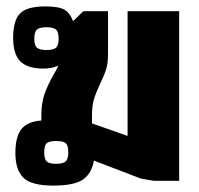

<svg xmlns="http://www.w3.org/2000/svg" viewBox="-20 -564 620 599"><path d="M28 -87Q28 -138 47 -161.5Q66 -185 109 -188V-203Q109 -242 118.5 -269.5Q128 -297 147 -331Q157 -347 162 -359Q140 -350 116 -350Q66 -350 43.5 -372.5Q21 -395 21 -446Q21 -500 42.5 -522Q64 -544 121 -544Q163 -544 180.5 -534Q198 -524 208 -498L240 -529H317V-395Q317 -366 310.5 -346Q304 -326 292 -302Q279 -274 273 -254Q267 -234 267 -204V-179L378 -140V-529H539V0H459L419 -7L273 -63Q266 -23 239 -4Q212 15 146 15Q78 15 53 -9.5Q28 -34 28 -87ZM163 -443Q163 -464 155 -471.5Q147 -479 125 -479Q103 -479 95 -471.5Q87 -464 87 -443Q87 -423 95 -415.5Q103 -408 125 -408Q147 -408 155 -415.5Q163 -423 163 -443ZM193 -89Q193 -110 185.5 -117Q178 -124 155 -124Q133 -124 125.5 -117Q118 -110 118 -89Q118 -68 125.5 -60.5Q133 -53 155 -53Q177 -53 185 -60.5Q193 -68 193 -89Z"/></svg>

Font: Pridi SemiBold
Style: Regular
Weight: 600
Designer: Katatrad Team
Foundry: CadsonDemak
Version: Version 1.001